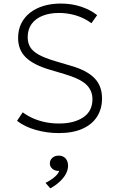

<svg xmlns="http://www.w3.org/2000/svg" viewBox="-20 -735 657 1082"><path d="M311 15Q245 15 182 -2.8Q119 -20.5 76 -54L108 -102Q135.5 -81.5 168 -67.5Q200.5 -53.5 236.8 -46.2Q273 -39 312 -39Q397.5 -39 449.2 -73.8Q501 -108.5 501 -176Q501 -224 467.2 -257.5Q433.5 -291 342 -318L258 -343Q167.5 -370 124.8 -412.2Q82 -454.5 82 -521Q82 -566.5 99.5 -602.2Q117 -638 149.2 -663.2Q181.5 -688.5 225.8 -701.8Q270 -715 323 -715Q385 -715 438 -697Q491 -679 527.5 -649.5L495 -604Q471 -622.5 441.5 -635.5Q412 -648.5 379 -655.2Q346 -662 312 -662Q260 -662 220.2 -646.2Q180.5 -630.5 158.2 -600Q136 -569.5 136 -525Q136 -494 149.8 -470.2Q163.5 -446.5 197.8 -427.2Q232 -408 293 -390L384 -363Q471 -337.5 513 -294Q555 -250.5 555 -180Q555 -122 527.2 -78Q499.5 -34 445 -9.5Q390.5 15 311 15ZM263.5 326.5 236.5 295.5Q265 281.5 286.8 263.2Q308.5 245 313.5 228Q299 229 287 223.8Q275 218.5 268 208.5Q261 198.5 261 186Q261 167 275 154.5Q289 142 310.5 142Q334.5 142 349 157.2Q363.5 172.5 363.5 200Q363.5 221.5 351.8 244Q340 266.5 317.5 287.8Q295 309 263.5 326.5Z"/></svg>

Font: Geologica Thin
Style: Regular
Weight: 100
Version: Version 1.010;gftools[0.9.28]